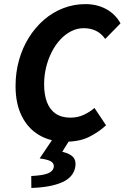

<svg xmlns="http://www.w3.org/2000/svg" viewBox="-20 -684 612 943"><path d="M301.2 12Q227.2 12 172 -20.7Q116.8 -53.4 86.6 -114.5Q56.4 -175.6 56.4 -260.9Q56.4 -328.7 73.5 -389.2Q90.6 -449.7 122 -499.8Q153.4 -549.9 195.9 -586.7Q238.5 -623.6 290.5 -643.7Q342.5 -663.8 399.8 -663.8Q456.4 -663.8 501.5 -639.4Q546.6 -615 571.8 -569.3L496.8 -492.8Q476.7 -521 450.2 -533.3Q423.6 -545.6 391.1 -545.6Q359.4 -545.6 330.2 -530.9Q300.9 -516.2 276.8 -490.4Q252.6 -464.6 234.6 -429.5Q216.6 -394.5 206.6 -353.9Q196.7 -313.4 196.7 -270Q196.7 -219.5 210.5 -182.8Q224.3 -146 252.9 -126.1Q281.5 -106.2 326.3 -106.2Q361 -106.2 390.4 -119.6Q419.8 -133 444 -153.7L500.8 -68.7Q466.4 -36.4 418.8 -12.2Q371.2 12 301.2 12ZM133.9 239.1 133.5 180.5Q191.4 177.6 216.2 167.3Q241 157 244.3 135.3Q246 119.7 231.9 109.7Q217.8 99.7 174.7 94.2L240.6 -3.6H326.3L285.9 61.4Q323.4 70.4 338.8 87.1Q354.3 103.8 350.1 133.9Q341.9 186 285.5 211.1Q229.1 236.2 133.9 239.1Z"/></svg>

Font: Source Sans 3 VF
Style: Italic
Weight: 200
Italic angle: -11°
Designer: Paul D. Hunt
Foundry: Adobe Systems Incorporated
Version: Version 3.042;hotconv 1.0.118;makeotfexe 2.5.65603